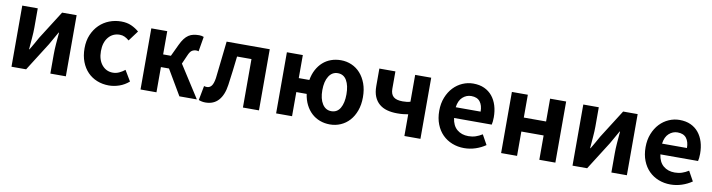

<svg xmlns="http://www.w3.org/2000/svg" viewBox="-26 -1146 6427 1732"><g transform="rotate(10 3187.5 -280.0)"><path d="M79 -560H221V-383Q221 -341 216.5 -288Q212 -235 208 -183H212Q226 -207 246 -241Q266 -275 279 -300L444 -560H577V0H435V-176Q435 -219 439 -271Q443 -323 448 -377H444Q430 -352 410.5 -318Q391 -284 377 -259L213 0H79Z M972 14Q914 14 864 -6Q814 -26 777.5 -63.5Q741 -101 720 -155.5Q699 -210 699 -279Q699 -349 722.5 -403.5Q746 -458 785 -496Q824 -534 875.5 -554Q927 -574 984 -574Q1037 -574 1077 -556Q1117 -538 1148 -511L1078 -417Q1057 -435 1036.5 -444.5Q1016 -454 992 -454Q928 -454 888.5 -406.5Q849 -359 849 -279Q849 -200 888 -153Q927 -106 988 -106Q1018 -106 1046 -119Q1074 -132 1097 -151L1155 -54Q1115 -19 1067 -2.5Q1019 14 972 14Z M1261 -560H1407V-347H1478L1529 -455Q1546 -491 1563.5 -514Q1581 -537 1601.5 -550.5Q1622 -564 1646 -569Q1670 -574 1698 -574Q1721 -574 1740 -566L1717 -430Q1712 -432 1707 -433Q1702 -434 1696 -434Q1675 -434 1657 -423.5Q1639 -413 1622 -372L1588 -295L1777 0H1617L1481 -231H1407V0H1261Z M1857 14Q1824 14 1795 2L1820 -130Q1826 -128 1832.5 -127Q1839 -126 1847 -126Q1872 -126 1888.5 -147Q1905 -168 1913 -219Q1923 -304 1932 -389Q1941 -474 1951 -560H2346V0H2199V-444H2067Q2059 -378 2051.5 -311.5Q2044 -245 2034 -179Q2021 -85 1976.5 -35.5Q1932 14 1857 14Z M2503 0V-560H2649V-349H2746Q2755 -402 2777.5 -444Q2800 -486 2832.5 -515Q2865 -544 2907 -559Q2949 -574 2997 -574Q3049 -574 3095 -554Q3141 -534 3175 -496Q3209 -458 3229 -403.5Q3249 -349 3249 -279Q3249 -210 3229 -155.5Q3209 -101 3175 -63.5Q3141 -26 3095 -6Q3049 14 2997 14Q2948 14 2905 -2Q2862 -18 2829 -48.5Q2796 -79 2774 -122.5Q2752 -166 2744 -221H2649V0ZM2877 -279Q2877 -200 2907 -153Q2937 -106 2989 -106Q3043 -106 3070.5 -153Q3098 -200 3098 -279Q3098 -359 3070.5 -406.5Q3043 -454 2989 -454Q2937 -454 2907 -406.5Q2877 -359 2877 -279Z M3497 -560V-400Q3497 -352 3523 -328.5Q3549 -305 3608 -305Q3628 -305 3644.5 -307Q3661 -309 3678 -314V-560H3825V0H3678V-199Q3654 -195 3633 -192.5Q3612 -190 3577 -190Q3526 -190 3484.5 -201.5Q3443 -213 3413 -238.5Q3383 -264 3366.5 -303.5Q3350 -343 3350 -400V-560Z M4226 14Q4168 14 4117 -6Q4066 -26 4028.5 -63.5Q3991 -101 3969.5 -155.5Q3948 -210 3948 -279Q3948 -347 3970 -402Q3992 -457 4028 -495Q4064 -533 4111 -553.5Q4158 -574 4209 -574Q4267 -574 4310.5 -554Q4354 -534 4383.5 -498Q4413 -462 4428 -413Q4443 -364 4443 -306Q4443 -286 4441 -267.5Q4439 -249 4436 -238H4091Q4100 -169 4141.5 -134Q4183 -99 4246 -99Q4281 -99 4311.5 -109Q4342 -119 4372 -138L4422 -48Q4380 -19 4329.5 -2.5Q4279 14 4226 14ZM4317 -336Q4317 -393 4291 -426.5Q4265 -460 4210 -460Q4166 -460 4131.5 -429Q4097 -398 4089 -336Z M4710 -560V-351H4914V-560H5061V0H4914V-223H4710V0H4564V-560Z M5218 -560H5360V-383Q5360 -341 5355.5 -288Q5351 -235 5347 -183H5351Q5365 -207 5385 -241Q5405 -275 5418 -300L5583 -560H5716V0H5574V-176Q5574 -219 5578 -271Q5582 -323 5587 -377H5583Q5569 -352 5549.5 -318Q5530 -284 5516 -259L5352 0H5218Z M6116 14Q6058 14 6007 -6Q5956 -26 5918.5 -63.5Q5881 -101 5859.5 -155.5Q5838 -210 5838 -279Q5838 -347 5860 -402Q5882 -457 5918 -495Q5954 -533 6001 -553.5Q6048 -574 6099 -574Q6157 -574 6200.5 -554Q6244 -534 6273.5 -498Q6303 -462 6318 -413Q6333 -364 6333 -306Q6333 -286 6331 -267.5Q6329 -249 6326 -238H5981Q5990 -169 6031.5 -134Q6073 -99 6136 -99Q6171 -99 6201.5 -109Q6232 -119 6262 -138L6312 -48Q6270 -19 6219.5 -2.5Q6169 14 6116 14ZM6207 -336Q6207 -393 6181 -426.5Q6155 -460 6100 -460Q6056 -460 6021.5 -429Q5987 -398 5979 -336Z"/></g></svg>

Font: Kinto Sans
Style: Bold
Weight: 700
Designer: Authors: Ryoko NISHIZUKA  (kana & ideographs); Paul D. Hunt (Latin, Greek & Cyrillic); Wenlong ZHANG  (bopomofo); Sandol
Foundry: Adobe Systems Incorporated, ookami Inc.
Version: Version 0.001